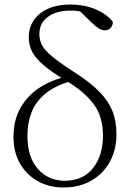

<svg xmlns="http://www.w3.org/2000/svg" viewBox="-20 -820 593 854"><path d="M263 14Q198 14 147.5 -14.5Q97 -43 68.5 -93.5Q40 -144 40 -211Q40 -287 72 -342Q104 -397 159 -432Q214 -467 284 -481V-487L306 -462Q230 -442 185 -406Q140 -370 121 -322Q102 -274 102 -217Q102 -120 149 -68Q196 -16 268 -16Q349 -16 393.5 -72Q438 -128 438 -216Q438 -305 394 -360.5Q350 -416 277 -459Q210 -499 173.5 -530.5Q137 -562 122.5 -591Q108 -620 108 -654Q108 -698 131 -731Q154 -764 195.5 -782Q237 -800 293 -800Q352 -800 402 -780Q452 -760 482 -723Q482 -707 472 -696Q462 -685 446 -685Q433 -685 419.5 -693.5Q406 -702 389 -718L326 -780L384 -771L389 -750Q369 -762 345 -767.5Q321 -773 295 -773Q231 -773 193 -745Q155 -717 155 -668Q155 -642 167 -619Q179 -596 213.5 -567.5Q248 -539 315 -496Q382 -453 422 -412Q462 -371 480 -326Q498 -281 498 -223Q498 -154 468.5 -100.5Q439 -47 386 -16.5Q333 14 263 14Z"/></svg>

Font: Noto Serif KR
Style: Regular
Weight: 200
Designer: Ryoko NISHIZUKA 西塚涼子 (kana & ideographs); Frank Grießhammer (Latin, Greek & Cyrillic); Wenlong ZHANG 张文龙 (bopomofo); San
Foundry: Adobe
Version: Version 2.001;hotconv 1.1.0;makeotfexe 2.6.0